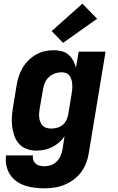

<svg xmlns="http://www.w3.org/2000/svg" viewBox="-20 -811 640 1044"><path d="M221 213Q193 213 166 209.5Q139 206 114 197.5Q89 189 68 173.5Q47 158 33.5 136.5Q20 115 14.5 88Q9 61 13 34H159Q157 47 161 59Q165 71 174 79Q183 87 195.5 90Q208 93 221 93Q239 93 257 87Q275 81 288.5 67Q302 53 309.5 36Q317 19 320 1L331 -70Q331 -70 331 -70Q331 -70 331 -70Q318 -51 300.5 -36Q283 -21 263 -11Q243 -1 221.5 3.5Q200 8 178 8Q151 8 125.5 -1Q100 -10 83 -29.5Q66 -49 57.5 -74Q49 -99 46 -125.5Q43 -152 45 -180Q47 -208 52 -235L70 -345Q74 -370 81.5 -394Q89 -418 102 -440.5Q115 -463 134 -482Q153 -501 175.5 -514Q198 -527 223 -532.5Q248 -538 273 -538Q295 -538 316 -532.5Q337 -527 352.5 -513.5Q368 -500 378 -481.5Q388 -463 393 -443L408 -530H554L463 20Q459 48 449 74.5Q439 101 421.5 124.5Q404 148 380.5 165.5Q357 183 330 194Q303 205 275.5 209Q248 213 221 213ZM259 -112Q275 -112 291 -116.5Q307 -121 320 -131.5Q333 -142 340.5 -157Q348 -172 351 -188L369 -298Q371 -311 372.5 -324.5Q374 -338 373 -351Q372 -364 369 -376Q366 -388 358.5 -398.5Q351 -409 339.5 -413.5Q328 -418 314 -418Q296 -418 278 -411.5Q260 -405 246 -392Q232 -379 224.5 -361.5Q217 -344 214 -326L195 -216Q193 -203 192.5 -190.5Q192 -178 194 -166.5Q196 -155 201 -144Q206 -133 214.5 -125.5Q223 -118 234.5 -115Q246 -112 259 -112ZM323 -578 261 -642 428 -791 508 -709Z"/></svg>

Font: Iosevka Curly HvExObl
Style: Regular
Weight: 900
Width: 7
Italic angle: -9°
Monospace: yes
Designer: Belleve Invis
Foundry: Belleve Invis
Version: Version 11.1.0; ttfautohint (v1.8.3)